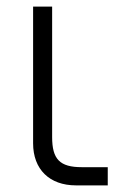

<svg xmlns="http://www.w3.org/2000/svg" viewBox="-20 -560 378 580"><path d="M305.5 -55H227C160.5 -55 137.5 -79 137.5 -146V-540H80V-127C80 -48.5 129.5 0 209.5 0H305.5Z"/></svg>

Font: Vela Sans Light
Style: Regular
Weight: 300
Designer: Principal design: Mikhail Sharanda - project Manrope.
Design modification: Ravid Balaliev
Foundry: Mikhail Sharanda
Version: Version 1.001